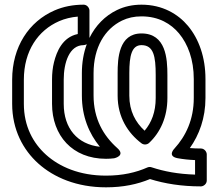

<svg xmlns="http://www.w3.org/2000/svg" viewBox="-20 -766 944 821"><path d="M337.5 -573C338.9 -573 346.9 -574.4 351.1 -577C337.3 -539.7 330.1 -497.9 330.1 -453V-358C330.1 -267.4 360.8 -194.7 407 -138.4C311.2 -149 252.5 -217 252.5 -322V-426C252.5 -497.3 276.2 -573 337.5 -573ZM362.5 -603.8V-721C362.5 -731.7 352.6 -746 337.5 -746C292.7 -746 251 -737.9 213.1 -721.4C104.1 -674 32 -566.3 32 -425V-322C32 -211.4 79 -125 143.7 -66.9C210.2 -7.1 308.4 35 433.2 35C506.5 35 567.6 22 621.4 -0.3C684.3 19.3 756.3 31 839.1 31C849.8 31 864.1 21.1 864.1 6V-106C864.1 -116.7 854.2 -131 839.1 -131C821.9 -131 807.3 -131.6 791.8 -132.9C831.6 -188.9 858.6 -260.7 858.6 -347V-428C858.6 -521.2 830.5 -599.2 784.1 -655C742 -705.5 675.2 -746 585 -746C547.2 -746 511.9 -738.4 480.1 -723C428.9 -698.3 388.3 -656.5 362.5 -603.8ZM433.2 -87C445.2 -87 456.9 -87.7 468.3 -89.2C468.3 -89.2 518.6 -99.8 481.7 -132.7C422.3 -185.6 380.1 -257.3 380.1 -358V-453C380.1 -563.4 428.2 -642.3 501.8 -678C526.4 -689.9 553.8 -696 585 -696C659.5 -696 711.7 -663.7 745.6 -623C783.6 -577.3 808.6 -511.2 808.6 -428V-347C808.6 -254.5 774.4 -183.9 726 -130.9C726 -130.9 692.8 -98 740 -89.4C763.8 -85.1 788.2 -82.5 814.1 -81.5V-19.4C741.1 -21.7 682.4 -32.8 628 -50.7C622.2 -52.7 615.6 -52.3 610.1 -49.9C561.9 -28.5 504.2 -15 433.2 -15C319.7 -15 234.1 -52.9 177.1 -104.1C121.8 -153.8 82 -226.1 82 -322V-425C82 -548.7 143 -636.4 233.1 -675.6C257.2 -686.1 285.2 -692.8 312.5 -695V-620.5C247.2 -607 222.2 -545.4 210.9 -500C205.2 -477.1 202.5 -452.4 202.5 -426V-322C202.5 -186.7 289.4 -87 433.2 -87ZM695.8 -445C695.8 -514.9 690 -623 585 -623C487.4 -623 483 -514.9 483 -454V-357C483 -265.1 526.9 -197.1 585.3 -153C595.3 -145.5 609.5 -147.3 617.5 -154.8C665.2 -199.5 695.8 -264.5 695.8 -347ZM645.8 -445V-347C645.8 -286.8 627.9 -242 598.4 -207.1C559.7 -242.5 533 -290.8 533 -357V-454C533 -527 542.9 -573 585 -573C636.8 -573 645.8 -525.4 645.8 -445Z"/></svg>

Font: Asimov
Style: WidOu
Weight: 500
Designer: Google
Version: Version 2.000980; 2014